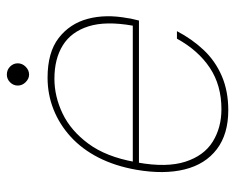

<svg xmlns="http://www.w3.org/2000/svg" viewBox="-83 -592 687 561"><g transform="rotate(-90 260.5 -311.5)"><path d="M219 12Q149 12 105 -21.5Q61 -55 46 -115.5Q31 -176 45 -257Q56 -319 80.5 -367Q105 -415 141 -448Q177 -481 221 -498.5Q265 -516 314 -516Q388 -516 430 -483.5Q472 -451 486 -398.5Q500 -346 488 -282Q487 -273 485 -266Q483 -259 481 -249H55L58 -267H466Q480 -346 464 -396.5Q448 -447 408.5 -471.5Q369 -496 311 -496Q259 -496 209 -472Q159 -448 121 -396.5Q83 -345 68 -262L66 -252Q51 -168 68.5 -113.5Q86 -59 127 -33.5Q168 -8 222 -8Q292 -8 343 -42Q394 -76 428 -138H450Q427 -94 395 -60Q363 -26 319 -7Q275 12 219 12ZM323 -570Q311 -570 301 -580Q291 -590 291 -603Q291 -616 300.5 -625.5Q310 -635 323 -635Q337 -635 346.5 -625.5Q356 -616 356 -603Q356 -590 346 -580Q336 -570 323 -570Z"/></g></svg>

Font: DM Sans Thin
Style: Italic
Weight: 250
Italic angle: -10°
Designer: Colophon Foundry, Jonny Pinhorn
Foundry: Colophon Foundry
Version: Version 4.004;gftools[0.9.30]